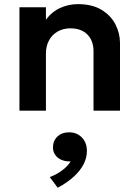

<svg xmlns="http://www.w3.org/2000/svg" viewBox="-20 -535 668 928"><path d="M74 0V-500H202V-440Q232 -479.5 272.2 -497.2Q312.5 -515 356.5 -515Q425.5 -515 470.8 -487.5Q516 -460 538 -417Q560 -374 560 -327V0H432V-287Q432 -338 402.5 -368Q373 -398 320 -398Q285.5 -398 258.8 -382.8Q232 -367.5 217 -340Q202 -312.5 202 -276.5V0ZM259 372.5 220.5 321Q255 308 282 287.2Q309 266.5 321.5 245Q318 245 314.5 245Q295.5 245 277.5 237.8Q259.5 230.5 247.8 214.8Q236 199 236 178Q236 145 257.8 124.8Q279.5 104.5 313.5 104.5Q351.5 104.5 375.8 129.5Q400 154.5 400 195Q400 227.5 384.2 258.5Q368.5 289.5 337.2 318.2Q306 347 259 372.5Z"/></svg>

Font: Geologica EX Med
Style: Regular
Weight: 500
Designer: Sindre Bremnes, Frode Helland
Foundry: Monokrom Skriftforlag AS
Version: Version 1.010;gftools[0.9.28]